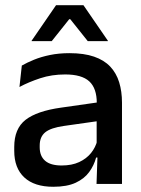

<svg xmlns="http://www.w3.org/2000/svg" viewBox="-20 -704 541 735"><path d="M349.5 0 353.5 -116 350 -131V-285L350.5 -309.5Q350.5 -366 321.8 -392.5Q293 -419 229.5 -419Q178 -419 134 -404.5Q90 -390 54.5 -371L63.5 -453Q83.5 -464.5 110.5 -475.5Q137.5 -486.5 171.5 -493.5Q205.5 -500.5 246 -500.5Q301.5 -500.5 340 -487.2Q378.5 -474 402 -449Q425.5 -424 436.2 -389Q447 -354 447 -311V0ZM184 11Q111.5 11 73 -24.8Q34.5 -60.5 34.5 -126.5V-141.5Q34.5 -211.5 77.8 -245.2Q121 -279 214 -292L361 -313L366.5 -242L225.5 -222Q175 -215 153.5 -197.8Q132 -180.5 132 -147V-140Q132 -106.5 152.8 -88.5Q173.5 -70.5 216 -70.5Q255 -70.5 283 -83.5Q311 -96.5 328.5 -118.2Q346 -140 352.5 -166.5L366 -101H348Q340 -71 321.5 -45.5Q303 -20 269.8 -4.5Q236.5 11 184 11ZM194.5 -684H299.5L393 -548V-546.5H316L249 -630.5H245L178 -546.5H101V-548Z"/></svg>

Font: Anek Gujarati Medium
Style: Regular
Weight: 500
Designer: Mrunmayee Ghaisas (Gujarati), Yesha Goshar (Latin)
Foundry: Ek Type
Version: Version 1.003